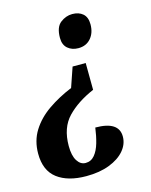

<svg xmlns="http://www.w3.org/2000/svg" viewBox="-111 -615 690 877"><g transform="rotate(-15 234.0 -176.0)"><path d="M304 -384Q274 -384 254 -401Q234 -418 234 -451Q234 -502 260 -522Q286 -542 316 -542Q347 -542 366 -525.5Q385 -509 385 -475Q385 -435 363 -409.5Q341 -384 304 -384ZM188 190Q101 190 51 152Q1 114 1 34Q1 -27 30.5 -74Q60 -121 110.5 -156Q161 -191 224 -217L256 -310H318L319 -183Q240 -149 192.5 -99.5Q145 -50 145 36Q145 82 160.5 106.5Q176 131 200 131Q226 131 243 110.5Q260 90 269.5 57Q279 24 284 -14Q395 -14 395 58Q395 94 369.5 124Q344 154 297.5 172Q251 190 188 190Z"/></g></svg>

Font: Noto Serif Condensed
Style: Bold Italic
Weight: 700
Width: 3
Italic angle: -12°
Designer: Monotype Design Team
Foundry: Monotype Imaging Inc.
Version: Version 2.014